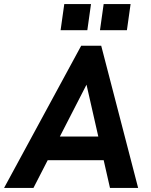

<svg xmlns="http://www.w3.org/2000/svg" viewBox="-48 -921 742 941"><path d="M-28 0 350 -697H448L629 0H491L376 -506L116 0ZM175 -136 232 -252H441L468 -136ZM442 -773 460 -901H592L574 -773ZM249 -773 267 -901H398L380 -773Z"/></svg>

Font: Hanken Grotesk
Style: Bold Italic
Weight: 700
Italic angle: -8°
Designer: Alfredo Marco Pradil
Foundry: Hanken Design Co.
Version: Version 3.013